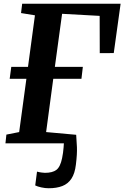

<svg xmlns="http://www.w3.org/2000/svg" viewBox="-20 -763 662 1022"><path d="M239.5 239Q220 239 199.8 234.5Q179.5 230 167.5 224L177 150.5Q187.5 153.5 200 155.2Q212.5 157 219 157Q259.5 157 280.2 141.2Q301 125.5 310.5 79Q313.5 65 315.5 50Q317.5 35 318.5 21.8Q319.5 8.5 320 0H9L14 -46.5L82 -60L120.5 -343.5H31.5L40 -407H129L166 -681.5L92 -693.5L98 -743H622L585.5 -480.5L511 -480L510.5 -678.5L310.5 -689.5L272 -407H421L413.5 -343.5H263.5L225.5 -60L385.5 -45.5Q388 -16 389.5 20.5Q391 57 384 113Q378.5 160.5 360.2 188Q342 215.5 311.8 227.2Q281.5 239 239.5 239Z"/></svg>

Font: Merriweather
Style: Bold Italic
Weight: 700
Italic angle: -7.8°
Version: Version 2.101